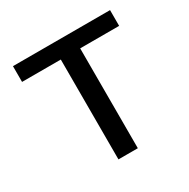

<svg xmlns="http://www.w3.org/2000/svg" viewBox="-129 -662 770 781"><g transform="rotate(-30 256.5 -271.5)"><path d="M211 0V-469H29V-543H485V-469H302V0Z"/></g></svg>

Font: Noto Sans CJK KR Regular (TTF)
Style: Regular
Weight: 400
Designer: Ryoko NISHIZUKA 西塚涼子 (kana & ideographs); Paul D. Hunt (Latin, Greek & Cyrillic); Wenlong ZHANG 张文龙 (bopomofo); Sandoll 
Foundry: Adobe Systems Incorporated
Version: Version 1.004;PS 1.004;hotconv 1.0.82;makeotf.lib2.5.63406